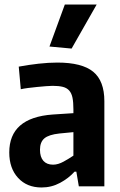

<svg xmlns="http://www.w3.org/2000/svg" viewBox="-20 -825 530 850"><path d="M164 5Q99 5 60 -37.5Q21 -80 21 -150Q21 -304 213 -318L305 -324V-341Q305 -372 301 -392Q297 -412 286.5 -424Q276 -436 258 -440.5Q240 -445 213 -445Q202 -445 183.5 -443.5Q165 -442 144.5 -440Q124 -438 104.5 -435.5Q85 -433 72 -430L63 -530Q106 -538 150.5 -543Q195 -548 234 -548Q343 -548 392.5 -507.5Q442 -467 442 -377V0H329L318 -65H310Q284 -36 246 -15.5Q208 5 164 5ZM215 -96Q237 -96 261.5 -109.5Q286 -123 305 -136V-240L243 -234Q196 -229 176.5 -212.5Q157 -196 157 -162Q157 -130 172 -113Q187 -96 215 -96ZM199 -619 267 -805H408L297 -610Z"/></svg>

Font: Encode Sans Compressed
Style: Bold
Weight: 700
Designer: Pablo Impallari, Andres Torresi
Foundry: Pablo Impallari, Andres Torresi
Version: Version 1.000; ttfautohint (v1.00) -l 8 -r 50 -G 200 -x 14 -